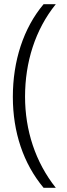

<svg xmlns="http://www.w3.org/2000/svg" viewBox="-20 -734 318 912"><path d="M41 -274C41 -106 91 43 187 158H245C148 36 99 -115 99 -275C99 -438 147 -593 245 -714H187C91 -600 41 -444 41 -274Z"/></svg>

Font: Noto Sans Myanmar UI Light
Style: Regular
Weight: 300
Designer: Monotype Design Team
Foundry: Monotype Imaging Inc.
Version: Version 2.103